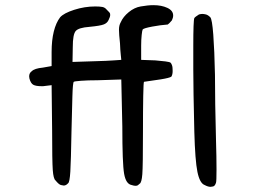

<svg xmlns="http://www.w3.org/2000/svg" viewBox="-20 -758 1040 744"><path d="M93 -462Q93 -475 103 -482Q114 -493 146 -496L180 -502V-556Q180 -602 188.5 -636Q197 -670 213 -691Q227 -707 267.5 -720Q308 -733 349 -733Q367 -733 377 -731Q387 -729 394 -720Q406 -709 406.5 -705Q407 -701 407 -700Q407 -693 401 -681Q396 -669 382.5 -663.5Q369 -658 327 -654Q285 -651 273.5 -638Q262 -625 262 -575L261 -518L354 -521Q394 -522 421 -524Q448 -526 450 -526Q450 -528 448 -545.5Q446 -563 445 -590Q441 -626 441 -643Q441 -660 448 -672Q457 -693 479 -711Q501 -729 525 -733Q553 -738 575 -738Q606 -738 628.5 -727.5Q651 -717 651 -698Q651 -689 646 -679Q640 -672 636.5 -668.5Q633 -665 630 -663Q602 -661 570 -655Q538 -649 533 -644Q531 -641 529 -622.5Q527 -604 527 -581V-526L582 -524Q604 -522 621.5 -520Q639 -518 642 -514Q648 -505 648.5 -495Q649 -485 649 -483Q649 -469 644 -461Q637 -456 603 -450.5Q569 -445 538 -441Q536 -440 535 -385.5Q534 -331 534 -250Q534 -116 531.5 -83Q529 -50 521 -46Q514 -39 510 -38.5Q506 -38 505 -38Q499 -38 490 -41Q468 -45 461 -84.5Q454 -124 454 -268L450 -450L358 -447Q320 -447 294 -445Q268 -443 266 -441Q262 -438 260.5 -383.5Q259 -329 257 -248Q255 -133 252.5 -92.5Q250 -52 244 -48Q236 -39 227 -39Q224 -39 216 -41Q208 -43 195 -59Q187 -65 184.5 -99Q182 -133 182 -252L180 -428L147 -424H141Q119 -424 109 -429.5Q99 -435 94 -454Q93 -458 93 -462ZM729 -580Q729 -678 733 -688Q735 -691 740 -694.5Q745 -698 751 -702Q758 -704 764 -704Q770 -704 778 -702Q786 -700 795 -691Q802 -683 806.5 -623.5Q811 -564 813 -468Q813 -424 814 -353Q815 -282 817 -215Q819 -148 819 -101.5Q819 -55 817 -50Q813 -37 805.5 -35.5Q798 -34 796 -34Q786 -34 773 -41Q754 -48 745 -92Q736 -136 733 -247Q729 -414 729 -488.5Q729 -563 729 -580Z"/></svg>

Font: Kosefont JP
Style: Regular
Weight: 400
Designer: Nozomi Seto 瀬戸のぞみ
Version: Version 3.00;June 19, 2020